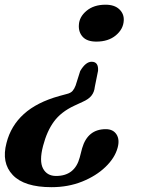

<svg xmlns="http://www.w3.org/2000/svg" viewBox="-34 -598 588 796"><path d="M359 -237.5Q357 -216.5 345.2 -201.5Q333.5 -186.5 308 -175.5L273.5 -159.5Q219 -134 189.8 -94.2Q160.5 -54.5 144.5 7Q128 70 144.5 100.8Q161 131.5 198.5 131.5Q276 131.5 296.5 55L306.5 16.5Q329.5 -62.5 404.5 -62.5Q435 -62.5 449 -40.8Q463 -19 453.5 15Q442 57 403.2 94.2Q364.5 131.5 306.5 154.8Q248.5 178 179.5 178Q66.5 178 18.8 127.5Q-29 77 -7 -5.5Q11 -76.5 64.8 -125.2Q118.5 -174 212 -200L241.5 -208Q259 -212 266.8 -221Q274.5 -230 279.5 -243.5L298.5 -303.5Q321 -342 346 -342Q375 -342 372.5 -304.5ZM403.5 -578.5Q441 -578.5 461 -559.2Q481 -540 479 -512Q477 -477 446 -451.2Q415 -425.5 365.5 -425.5Q327 -425.5 309 -445.2Q291 -465 293 -494.5Q294.5 -528 324.8 -553.2Q355 -578.5 403.5 -578.5Z"/></svg>

Font: Fraunces 9pt S000 SemiBold
Style: Italic
Weight: 600
Italic angle: -16°
Version: Version 1.000; ttfautohint (v1.8.3)